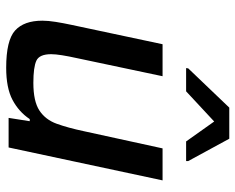

<svg xmlns="http://www.w3.org/2000/svg" viewBox="-92 -680 779 636"><g transform="rotate(90 298.0 -361.5)"><path d="M204 8Q113 8 80.5 -21.5Q48 -51 48 -112Q48 -131 52 -156Q56 -181 62 -209L126 -510H232L172 -226Q166 -199 162.5 -177Q159 -155 159 -141Q159 -102 180.5 -92Q202 -82 254 -82Q315 -82 345.5 -102Q376 -122 389.5 -159.5Q403 -197 414 -249L471 -510H577L468 0H370L381 -70H374Q350 -34 310.5 -13Q271 8 204 8ZM205 -588 206 -595 336 -731H439L513 -595V-588H448L382 -681L282 -588Z"/></g></svg>

Font: Saira Medium
Style: Italic
Weight: 500
Italic angle: -12°
Designer: Hector Gatti with collaboration of the Omnibus-Type team
Foundry: Omnibus-Type
Version: Version 1.100; ttfautohint (v1.8.3)